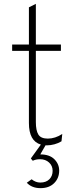

<svg xmlns="http://www.w3.org/2000/svg" viewBox="-20 -742 401 996"><path d="M119 206 144 188Q165 205 189 205Q219 205 236 188Q253 171 253 144Q253 118 234.5 101Q216 84 188 84Q166 84 150 92L140 80L192 8Q130 -10 130 -104V-478H43V-511H130V-704L166 -722V-511H296V-478H166V-109Q166 -65 179 -44Q192 -23 228 -23Q266 -23 303 -47L299 -9Q283 1 262.5 6.5Q242 12 224 12H216L189 59Q237 59 262 84Q287 109 287 143Q287 182 261 208Q235 234 190 234Q145 234 119 206Z"/></svg>

Font: Overpass Thin
Style: Regular
Weight: 100
Designer: Delve Withrington, Thomas Jockin
Foundry: Delve Fonts
Version: Version 3.000;DELV;Overpass